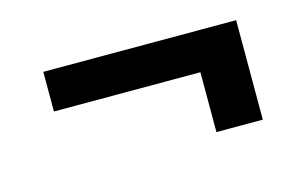

<svg xmlns="http://www.w3.org/2000/svg" viewBox="-42 -484 625 392"><g transform="rotate(-15 270.0 -288.0)"><path d="M474.4 -393.5H66.8V-309.7H376.4V-183.2H474.4Z"/></g></svg>

Font: Karasuma Gothic
Style: Regular
Weight: 400
Designer: Rasmus Andersson, Ryoko Nishizuka
Foundry: Genbu
Version: Version 1.00